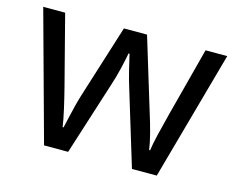

<svg xmlns="http://www.w3.org/2000/svg" viewBox="-80 -654 947 770"><g transform="rotate(15 393.0 -269.0)"><path d="M431 -303Q418 -344 408.5 -383.5Q399 -423 394 -445H390Q386 -423 377 -383.5Q368 -344 354 -302L258 -1H158L11 -537H102L176 -251Q187 -208 197 -164Q207 -120 211 -91H215Q219 -108 224.5 -133Q230 -158 237 -185.5Q244 -213 251 -235L346 -537H442L534 -235Q545 -201 555.5 -161Q566 -121 570 -92H574Q577 -117 587.5 -161Q598 -205 610 -251L685 -537H775L626 -1H523Z"/></g></svg>

Font: Noto Sans Gunjala Gondi Semibold
Style: Regular
Weight: 600
Designer: Ek Type
Foundry: Ek Type
Version: Version 1.004; ttfautohint (v1.8.4.7-5d5b)